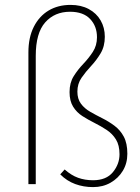

<svg xmlns="http://www.w3.org/2000/svg" viewBox="-20 -752 570 784"><path d="M360 12Q321 12 287 -0.5Q253 -13 226 -40L244 -60Q271 -36 299 -26Q327 -16 360 -16Q414 -16 441 -49Q468 -82 468 -122Q468 -159 453.5 -182.5Q439 -206 415.5 -221.5Q392 -237 366 -250Q340 -263 316.5 -278Q293 -293 278.5 -316.5Q264 -340 264 -376Q264 -414 281 -441Q298 -468 320 -491Q342 -514 359 -540Q376 -566 376 -600Q376 -645 348 -674.5Q320 -704 266 -704Q203 -704 164.5 -660.5Q126 -617 126 -524V0H96V-538Q96 -599 118 -642.5Q140 -686 178.5 -709Q217 -732 268 -732Q311 -732 342.5 -715Q374 -698 391 -668.5Q408 -639 408 -602Q408 -563 391 -534.5Q374 -506 352 -482.5Q330 -459 313 -434.5Q296 -410 296 -378Q296 -348 310.5 -328.5Q325 -309 348.5 -295.5Q372 -282 398 -269Q424 -256 447.5 -238.5Q471 -221 485.5 -194Q500 -167 500 -124Q500 -85 481.5 -54.5Q463 -24 431.5 -6Q400 12 360 12Z"/></svg>

Font: Mada ExtraLight
Style: Regular
Weight: 250
Designer: Khaled Hosny
Version: Version 1.5